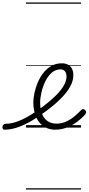

<svg xmlns="http://www.w3.org/2000/svg" viewBox="-210 -1030 716 1550"><path d="M236 17Q201 17 172.5 5.5Q144 -6 122.5 -26Q101 -46 87.5 -73.5Q74 -101 66.5 -133Q59 -165 59 -199Q59 -236 68 -279Q77 -322 95 -364.5Q113 -407 140.5 -442Q168 -477 205 -498Q242 -519 290 -519Q319 -519 339.5 -507.5Q360 -496 371 -475Q382 -454 382 -423Q382 -378 357 -332Q332 -286 284 -237Q236 -188 166 -136Q108 -92 50 -57.5Q-8 -23 -64.5 -3Q-121 17 -175 17Q-184 17 -187.5 9.5Q-191 2 -190 -7Q-189 -16 -182 -23.5Q-175 -31 -162 -31Q-117 -31 -66 -50.5Q-15 -70 39 -103Q93 -136 145 -176Q202 -220 242.5 -260.5Q283 -301 305 -339.5Q327 -378 327 -413Q327 -438 315 -454Q303 -470 278 -470Q238 -470 207 -442.5Q176 -415 155.5 -372.5Q135 -330 124.5 -283.5Q114 -237 114 -200Q114 -166 121.5 -135.5Q129 -105 145 -81.5Q161 -58 186.5 -45Q212 -32 247 -32Q289 -32 326 -49.5Q363 -67 393.5 -93Q424 -119 445 -141Q453 -150 462 -149Q471 -148 478 -141Q484 -135 485.5 -127.5Q487 -120 480 -109Q453 -77 414.5 -48Q376 -19 330.5 -1Q285 17 236 17ZM0 490H444V500H0ZM0 -20H444V0H0ZM0 -505H444V-500H0ZM0 -1010H444V-1000H0Z"/></svg>

Font: Playwrite US Trad Guides
Style: Regular
Weight: 400
Designer: Veronika Burian, José Scaglione
Foundry: TypeTogether
Version: Version 1.003